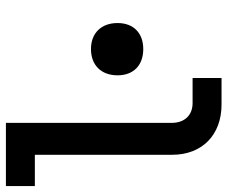

<svg xmlns="http://www.w3.org/2000/svg" viewBox="-90 -690 770 650"><g transform="rotate(-90 295.0 -365.0)"><path d="M356 0V-98H271C230 -98 204 -125 204 -169V-730H-10V-632H96V-167C96 -66 163 0 266 0ZM454 -265C508 -265 542 -298 542 -352C542 -407 508 -442 454 -442C399 -442 365 -407 365 -352C365 -298 399 -265 454 -265Z"/></g></svg>

Font: Tekne LDO SemiBold
Style: Regular
Weight: 600
Monospace: yes
Designer: Alessio Laiso, Mario Rullo, Paolo Rosset
Foundry: Alessio Laiso
Version: Version 1.000;hotconv 1.0.109;makeotfexe 2.5.65596